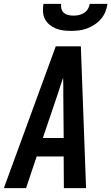

<svg xmlns="http://www.w3.org/2000/svg" viewBox="-39 -975 577 995"><path d="M-19 0 250 -735H380L407 0H292L291 -164H151L96 0ZM291 -260 289 -490Q289 -510 289 -530.5Q289 -551 288 -572Q281 -551 274 -530.5Q267 -510 261 -490L183 -260ZM329 -815Q308 -815 288 -817.5Q268 -820 250 -827.5Q232 -835 217 -847.5Q202 -860 193.5 -877Q185 -894 184 -914Q183 -934 186 -955H278Q276 -941 279.5 -928.5Q283 -916 292.5 -908Q302 -900 315 -897Q328 -894 342 -894Q356 -894 370 -897Q384 -900 396.5 -908Q409 -916 416.5 -928.5Q424 -941 426 -955H518Q515 -934 507 -914Q499 -894 484.5 -877Q470 -860 451 -847.5Q432 -835 412 -827.5Q392 -820 371 -817.5Q350 -815 329 -815Z"/></svg>

Font: Iosevka
Style: Bold Italic
Weight: 700
Italic angle: -9°
Monospace: yes
Designer: Belleve Invis
Foundry: Belleve Invis
Version: Version 32.5.0; ttfautohint (v1.8.4)